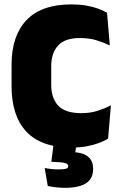

<svg xmlns="http://www.w3.org/2000/svg" viewBox="-20 -674 566 896"><path d="M315.5 14.5Q172.5 14.5 103.2 -59.5Q34 -133.5 34 -271V-372Q34 -507 103.8 -580.2Q173.5 -653.5 313.5 -653.5Q349.5 -653.5 379.8 -648.5Q410 -643.5 435 -634.8Q460 -626 479.5 -614.5L492.5 -462Q463.5 -476 429.8 -486.2Q396 -496.5 352.5 -496.5Q283 -496.5 251 -461.5Q219 -426.5 219 -364V-278.5Q219 -216.5 251.5 -181.2Q284 -146 359.5 -146Q401.5 -146 435 -156.8Q468.5 -167.5 497.5 -182.5L484.5 -27Q465.5 -15.5 439.8 -6Q414 3.5 383 9Q352 14.5 315.5 14.5ZM232 -16H339.5L326 71L259.5 37Q271.5 36 283 35.8Q294.5 35.5 306 35.5Q362.5 35.5 388.5 55.2Q414.5 75 414.5 112V115Q414.5 160 381.5 181.2Q348.5 202.5 284 202.5Q261 202.5 240.2 200Q219.5 197.5 203 194L188.5 110Q203.5 113 220 114.8Q236.5 116.5 251 116.5Q276 116.5 287.2 113.5Q298.5 110.5 298.5 101.5V100.5Q298.5 91 283.5 86.8Q268.5 82.5 221.5 81Q221 81 220.5 81Q220 81 219.5 81Z"/></svg>

Font: Anek Malayalam ExtraBold
Style: Regular
Weight: 800
Version: Version 1.003